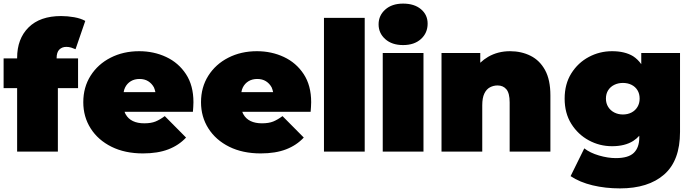

<svg xmlns="http://www.w3.org/2000/svg" viewBox="-20 -841 3842 1065"><path d="M75 0V-352H0V-517H75V-520Q75 -626 138.5 -689Q202 -752 319 -752Q355 -752 391.5 -745.5Q428 -739 453 -725L399 -568Q388 -573 375 -577Q362 -581 348 -581Q324 -581 309 -566Q294 -551 294 -518V-517H413V-352H301V0Z M773 10Q673 10 598.5 -27Q524 -64 483 -128.5Q442 -193 442 -274Q442 -357 482.5 -421Q523 -485 593.5 -521Q664 -557 752 -557Q833 -557 901.5 -525Q970 -493 1011.5 -430Q1053 -367 1053 -274Q1053 -262 1052 -247.5Q1051 -233 1050 -221H671Q673 -214 677 -207Q691 -182 717 -169.5Q743 -157 780 -157Q818 -157 842.5 -167Q867 -177 894 -197L1012 -78Q972 -35 913.5 -12.5Q855 10 773 10ZM666 -330H842Q839 -344 834 -356Q822 -378 802 -390.5Q782 -403 754 -403Q726 -403 705.5 -390.5Q685 -378 674 -356Q668 -344 666 -330Z M1426 10Q1326 10 1251.5 -27Q1177 -64 1136 -128.5Q1095 -193 1095 -274Q1095 -357 1135.5 -421Q1176 -485 1246.5 -521Q1317 -557 1405 -557Q1486 -557 1554.5 -525Q1623 -493 1664.5 -430Q1706 -367 1706 -274Q1706 -262 1705 -247.5Q1704 -233 1703 -221H1324Q1326 -214 1330 -207Q1344 -182 1370 -169.5Q1396 -157 1433 -157Q1471 -157 1495.5 -167Q1520 -177 1547 -197L1665 -78Q1625 -35 1566.5 -12.5Q1508 10 1426 10ZM1319 -330H1495Q1492 -344 1487 -356Q1475 -378 1455 -390.5Q1435 -403 1407 -403Q1379 -403 1358.5 -390.5Q1338 -378 1327 -356Q1321 -344 1319 -330Z M1777 0V-742H2003V0Z M2103 0V-547H2329V0ZM2216 -591Q2154 -591 2117 -624Q2080 -657 2080 -706Q2080 -755 2117 -788Q2154 -821 2216 -821Q2278 -821 2315 -790Q2352 -759 2352 -710Q2352 -658 2315 -624.5Q2278 -591 2216 -591Z M2429 0V-547H2644V-493Q2664 -512 2688 -526Q2742 -557 2809 -557Q2872 -557 2923 -531.5Q2974 -506 3003.5 -452Q3033 -398 3033 -312V0H2807V-273Q2807 -324 2789 -345.5Q2771 -367 2740 -367Q2717 -367 2697.5 -356.5Q2678 -346 2666.5 -322Q2655 -298 2655 -257V0Z M3419 204Q3338 204 3267 187Q3196 170 3145 136L3221 -18Q3253 7 3302.5 21.5Q3352 36 3396 36Q3466 36 3496 6.5Q3526 -23 3526 -78V-88Q3511 -71 3492 -59Q3446 -30 3375 -30Q3306 -30 3246 -62.5Q3186 -95 3149 -154Q3112 -213 3112 -294Q3112 -375 3149 -434Q3186 -493 3246 -525Q3306 -557 3375 -557Q3446 -557 3492 -529Q3518 -512 3537 -485V-547H3752V-109Q3752 50 3664 127Q3576 204 3419 204ZM3435 -206Q3462 -206 3483 -217Q3504 -228 3516 -248Q3528 -268 3528 -294Q3528 -321 3516 -340.5Q3504 -360 3483 -370.5Q3462 -381 3435 -381Q3409 -381 3387.5 -370.5Q3366 -360 3353.5 -340.5Q3341 -321 3341 -294Q3341 -268 3353.5 -248Q3366 -228 3387.5 -217Q3409 -206 3435 -206Z"/></svg>

Font: Montserrat Thin Black
Style: Regular
Weight: 900
Version: Version 9.000